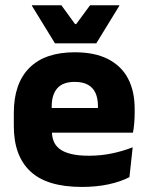

<svg xmlns="http://www.w3.org/2000/svg" viewBox="-20 -707 570 739"><path d="M295 12.5Q160.9 12.5 97.1 -47.2Q33.2 -107 33.2 -221.4V-272.5Q33.2 -385.7 93.1 -445.8Q152.9 -505.8 267.7 -505.8Q344.5 -505.8 395.6 -479.7Q446.8 -453.6 472.6 -405.1Q498.3 -356.5 498.3 -288.5V-272.1Q498.3 -253 496.7 -233.3Q495 -213.5 491.8 -196.4H354.1Q355.8 -225.6 356.4 -251.4Q357 -277.2 357 -297.9Q357 -328.3 347.5 -349.2Q337.9 -370 318.2 -380.9Q298.5 -391.8 267.7 -391.8Q221.7 -391.8 200.4 -367.1Q179 -342.4 179 -296.9V-252L179.9 -235.3V-200.5Q179.9 -181.3 186.2 -164.4Q192.5 -147.5 208.3 -134.7Q224.2 -121.9 251.9 -114.8Q279.7 -107.6 322.6 -107.6Q367.9 -107.6 410 -116.3Q452.1 -125 490.7 -140.1L478.2 -25.2Q444.2 -7.5 397.6 2.5Q351.1 12.5 295 12.5ZM114.2 -196.4V-291.2H461V-196.4ZM191.6 -540.2 102.9 -684.6V-686.8H216.2L268.9 -614.3H273.2L326.7 -686.8H439.2V-684.6L350.6 -540.2Z"/></svg>

Font: Anek Latin Medium
Style: Regular
Weight: 500
Designer: Yesha Goshar
Foundry: Ek Type
Version: Version 1.003